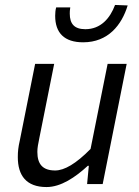

<svg xmlns="http://www.w3.org/2000/svg" viewBox="-20 -744 562 776"><path d="M168 12C226 12 284 -27 335 -74H339L332 0H395L492 -486H415L346 -142C287 -82 240 -55 203 -55C153 -55 131 -80 131 -130C131 -147 134 -161 139 -186L199 -486H122L60 -176C54 -150 52 -132 52 -109C52 -35 86 12 168 12ZM316 -573C417 -573 472 -643 496 -722L445 -724C425 -670 387 -626 325 -626C280 -626 262 -648 262 -689C262 -695 262 -702 264 -714H207C204 -704 203 -690 203 -680C203 -611 240 -573 316 -573Z"/></svg>

Font: Source Sans Pro
Style: Italic
Weight: 400
Italic angle: -11°
Designer: Paul D. Hunt
Foundry: Adobe Systems Incorporated
Version: Version 3.006;hotconv 1.0.111;makeotfexe 2.5.65597